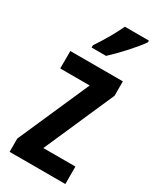

<svg xmlns="http://www.w3.org/2000/svg" viewBox="-196 -826 729 886"><g transform="rotate(30 168.0 -383.0)"><path d="M320 -757V-766H192C171 -721 143 -672 107 -618V-606H184C228 -646 294 -718 320 -757ZM317 0V-93H146L310 -466V-543H30V-450H187L20 -71V0Z"/></g></svg>

Font: Noto Sans Sinhala UI ExtraCondensed SemiBold
Style: Regular
Weight: 600
Width: 2
Designer: Jelle Bosma - Monotype Design Team
Foundry: Monotype Imaging Inc.
Version: Version 2.006